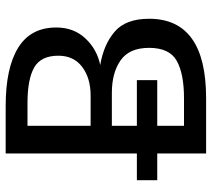

<svg xmlns="http://www.w3.org/2000/svg" viewBox="-54 -674 729 660"><g transform="rotate(-90 310.0 -344.5)"><path d="M575 -196Q575 0 302 0H112V-168H20V-238H112V-689H275Q406 -689 475.5 -646Q545 -603 545 -515Q545 -455 507.5 -415Q470 -375 416 -364Q487 -352 531 -314Q575 -276 575 -196ZM207 -614V-397H311Q371 -397 409.5 -426Q448 -455 448 -508Q448 -568 407.5 -591Q367 -614 285 -614ZM475 -196Q475 -264 432 -294Q389 -324 320 -324H207V-238H364V-168H207V-76H302Q386 -76 430.5 -101Q475 -126 475 -196Z"/></g></svg>

Font: Fira GO
Style: Regular
Weight: 400
Designer: Carrois Corporate
Foundry: Carrois Corporate GbR
Version: Version 0.300